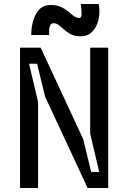

<svg xmlns="http://www.w3.org/2000/svg" viewBox="-20 -938 640 958"><path d="M520 -700V0H417L205 -456L165 -620H125L170 -429V0H80V-700H183L395 -244L435 -80H475L430 -271V-700ZM232 -913Q265 -913 287 -902Q309 -891 332 -871Q346 -859 355 -853.5Q364 -848 374 -848Q386 -848 387 -865Q388 -882 383 -918H473Q480 -877 471.5 -840Q463 -803 440.5 -780Q418 -757 384 -757Q351 -757 331.5 -768Q312 -779 291 -798Q278 -810 268.5 -816Q259 -822 247 -822Q238 -822 232.5 -814.5Q227 -807 225.5 -794Q224 -781 226 -763H136Q136 -825 160 -869Q184 -913 232 -913Z"/></svg>

Font: Fliege Mono Thin
Style: Regular
Weight: 100
Version: Version 0.020;Glyphs 3.3 (3306)